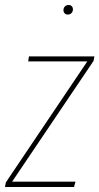

<svg xmlns="http://www.w3.org/2000/svg" viewBox="-31 -743 395 763"><path d="M237.8 -685.1Q230.5 -685.1 225.8 -690.2Q221.2 -695.3 221.2 -702.1Q221.2 -711.4 226.8 -717.3Q232.4 -723.1 242.2 -723.1Q249.5 -723.1 254.2 -718.3Q258.8 -713.4 258.8 -706.1Q258.8 -697.3 253.2 -691.2Q247.6 -685.1 237.8 -685.1ZM344.2 -519 340.8 -501 17.1 -21H269L263.2 0H-11.2L-7.8 -18.1L315.9 -499H81.1L84 -519Z"/></svg>

Font: Fira Sans Compressed Thin
Style: Italic
Weight: 100
Width: 3
Italic angle: -8°
Designer: Carrois Corporate & Edenspiekermann AG
Foundry: Carrois Corporate GbR & Edenspiekermann AG
Version: Version 4.203;PS 004.203;hotconv 1.0.88;makeotf.lib2.5.64775